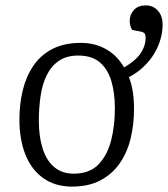

<svg xmlns="http://www.w3.org/2000/svg" viewBox="-20 -678 623 712"><path d="M247 14Q185 14 141 -17Q97 -48 74.5 -104Q52 -160 52 -235Q52 -292 64.5 -343.5Q77 -395 104 -434.5Q131 -474 174.5 -496.5Q218 -519 280 -519Q332 -519 373.5 -495.5Q415 -472 440 -428Q463 -441 481 -457Q499 -473 509.5 -494Q520 -515 520 -538Q520 -549 516 -554Q512 -559 501 -561L470 -567Q466 -574 463.5 -582.5Q461 -591 461 -601Q461 -624 476.5 -641Q492 -658 521 -658Q540 -658 554 -648.5Q568 -639 575.5 -623.5Q583 -608 583 -587Q583 -560 575 -532Q567 -504 551.5 -478.5Q536 -453 512.5 -430.5Q489 -408 458 -392Q468 -367 472.5 -337.5Q477 -308 477 -274Q477 -217 464.5 -165Q452 -113 424.5 -73Q397 -33 353 -9.5Q309 14 247 14ZM253 -34Q312 -34 345 -68Q378 -102 392 -157Q406 -212 406 -275Q406 -333 393 -377Q380 -421 350.5 -446.5Q321 -472 270 -472Q227 -472 198.5 -452.5Q170 -433 153.5 -399.5Q137 -366 130.5 -322Q124 -278 124 -230Q124 -172 138 -127.5Q152 -83 181 -58.5Q210 -34 253 -34Z"/></svg>

Font: Literata Light
Style: Italic
Weight: 300
Italic angle: -2°
Designer: Latin by Veronika Burian and Jose Scaglione. Greek by Irene Vlachou. Cyrillic by Vera Evstafieva
Foundry: TypeTogether
Version: Version 3.103;gftools[0.9.29]